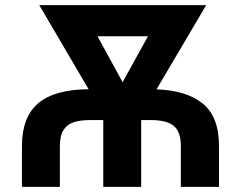

<svg xmlns="http://www.w3.org/2000/svg" viewBox="-20 -727 937 747"><path d="M324.7 -379.9 132.8 -707H782.2L588.9 -379.4Q705.1 -375.5 768.6 -324.2Q832 -272.9 832 -159.2V0H683.6V-159.2Q683.6 -213.9 656.5 -236.8Q629.4 -259.8 567.4 -259.8H529.3V0H381.8V-259.8H330.1Q291.5 -259.8 266.1 -251.2Q240.7 -242.7 226.8 -220.7Q212.9 -198.7 212.9 -159.2V0H65.4V-159.2Q65.4 -271.5 128.7 -325.2Q191.9 -378.9 324.7 -379.9ZM457 -407.2 555.7 -585.9H359.4Z"/></svg>

Font: Pretendard JP
Style: Bold
Weight: 700
Designer: Base glyphs from Inter by Rasmus Andersson; Hangeul glyphs from Noto Sans CJK(Source Han Sans) by Jang Soo-young and Kan
Foundry: Kil Hyung-jin
Version: Version 1.309